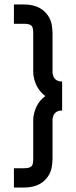

<svg xmlns="http://www.w3.org/2000/svg" viewBox="-20 -718 344 869"><path d="M261.2 -349.1V-217.8Q222.2 -217.8 217.8 -178.2V0Q217.8 11.2 215.3 31.7Q210.4 72.3 179.7 100.6Q146.5 130.9 86.4 130.9H43V43.5H86.4Q107.4 43.5 116.7 38.6Q126 33.7 128.2 23.9Q130.4 14.2 130.4 0V-174.3Q130.4 -204.1 146 -237.3Q161.1 -266.6 185.5 -283.2Q161.1 -300.3 146 -329.6Q130.4 -362.8 130.4 -392.6V-566.9Q130.4 -581.1 128.2 -590.8Q126 -600.6 116.7 -605.5Q107.4 -610.4 86.4 -610.4H43V-697.8H86.4Q146.5 -697.8 179.7 -667.5Q210.4 -639.2 215.3 -598.6Q217.8 -578.1 217.8 -566.9V-388.7Q222.2 -349.1 261.2 -349.1Z"/></svg>

Font: Qaz
Style: Regular
Weight: 400
Designer: GGBotNet
Foundry: f0n7
Version: 0.70